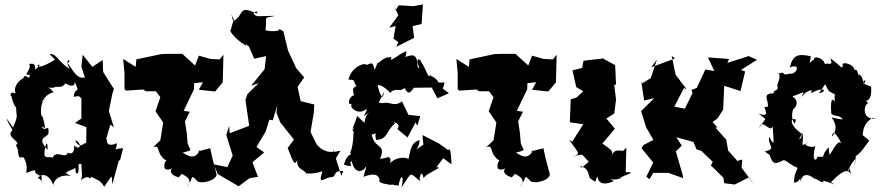

<svg xmlns="http://www.w3.org/2000/svg" viewBox="-20 -810 4004 873"><path d="M231 -538C246 -551 176 -500 153 -508C141 -514 186 -529 136 -491C132 -472 158 -530 113 -519C126 -491 77 -466 116 -470C113 -436 95 -484 86 -454C48 -436 35 -386 62 -380C18 -406 28 -363 32 -375C35 -340 67 -289 53 -349C51 -267 68 -297 39 -230L10 -272C21 -236 40 -224 35 -216C4 -186 82 -164 52 -151C76 -93 97 -95 60 -142C64 -67 76 -106 89 -92C122 -27 73 -13 124 -33C159 -42 115 -27 170 -8C163 29 198 31 152 -2C184 -32 212 0 225 37C217 40 225 -23 304 -10C265 -27 277 -24 323 -46C321 -13 342 -5 337 -63C370 -65 372 -86 352 -87C345 -49 361 -7 346 10C394 -25 386 18 394 -6C420 7 435 7 454 39C500 -28 484 -12 491 27L520 -79L526 -82L540 -136C490 -136 507 -112 512 -159C448 -131 472 -194 462 -176L482 -244L498 -230L475 -306L491 -384L498 -406L497 -407L449 -483L447 -537L400 -506L356 -561L350 -507L366 -458C323 -446 302 -514 285 -523C318 -539 264 -549 298 -497C249 -522 235 -572 206 -563ZM338 -373 350 -363V-271L321 -251L373 -232L372 -161C352 -154 343 -133 321 -171C349 -170 352 -117 317 -149C321 -84 269 -128 289 -116C275 -82 237 -135 217 -89C222 -105 187 -84 182 -106C181 -143 198 -188 196 -128C148 -184 185 -181 200 -201C206 -258 182 -201 170 -236L185 -227C183 -253 166 -310 170 -274C152 -356 207 -376 170 -345C174 -354 194 -387 224 -390C199 -424 181 -410 223 -411C243 -423 256 -403 278 -431C309 -411 323 -422 319 -440C348 -375 322 -423 315 -370Z M849 10C854 -27 874 19 885 17C904 24 963 10 965 -17L945 -93L936 -136C882 -124 866 -113 889 -128C861 -70 822 -115 809 -115C863 -131 844 -122 833 -159L829 -206L821 -258L843 -302L815 -306L862 -404L863 -432L903 -436L884 -402L958 -394L993 -436V-442L996 -561L979 -540L937 -542L884 -557L867 -512L809 -565H747L713 -564L600 -540L597 -506L540 -542L546 -479V-405L553 -398L631 -403L644 -395H744L681 -405L709 -368L687 -304L722 -253L709 -172L676 -141C712 -153 687 -115 731 -83C746 -85 725 -78 727 -52C728 -29 765 -40 779 -57C729 -28 778 -6 790 -5C779 12 825 -36 803 -22C807 -17 867 3 829 38Z M1032 -744 1043 -722 1029 -674C1019 -675 1044 -635 1099 -602C1093 -675 1070 -601 1131 -594C1107 -598 1140 -638 1102 -621L1136 -543L1190 -555L1183 -495L1122 -420L1156 -432L1105 -382L1096 -356L1113 -238L1024 -204L1022 -238L1009 -196L1038 -103L1014 -50L951 -63L971 -18L1065 37L1115 0L1153 -6L1128 -72L1130 -74L1181 -117L1146 -142L1188 -212L1205 -266L1220 -263L1241 -331L1237 -298L1254 -254L1320 -171V-180L1288 -137C1317 -60 1321 -60 1331 -82C1330 -28 1368 -50 1381 -3C1372 -42 1360 -5 1446 -31C1423 41 1454 -6 1493 -5C1511 -18 1495 -32 1541 -33L1532 -11L1494 -131L1499 -76L1528 -125C1508 -121 1459 -104 1419 -155L1392 -210C1397 -239 1402 -268 1407 -298L1409 -335L1347 -350L1333 -415L1363 -458L1326 -501L1321 -513L1290 -579L1268 -669L1242 -681C1272 -667 1204 -665 1187 -673C1197 -744 1171 -723 1231 -738C1146 -738 1150 -730 1133 -748C1147 -767 1157 -752 1145 -749C1059 -791 1092 -738 1040 -714Z M1787 -223 1833 -185 1870 -254 1877 -237 1891 -282 1837 -288 1808 -349C1768 -321 1758 -350 1720 -341C1688 -342 1709 -345 1725 -393C1723 -352 1710 -368 1696 -425C1688 -412 1701 -445 1755 -387C1763 -406 1797 -401 1801 -400C1841 -423 1854 -404 1806 -440C1834 -372 1841 -383 1862 -411L1943 -412L1969 -363L2021 -386C1980 -421 1995 -391 2001 -435C1949 -433 1997 -436 1935 -468C1928 -449 1916 -499 1896 -527C1892 -544 1864 -552 1887 -502C1869 -496 1889 -546 1859 -558C1801 -559 1824 -515 1828 -577C1792 -566 1747 -518 1760 -550C1720 -553 1702 -518 1697 -525C1684 -490 1677 -482 1683 -491C1675 -542 1661 -514 1643 -515C1650 -525 1583 -518 1564 -448C1596 -446 1582 -450 1597 -425C1613 -409 1572 -428 1590 -377C1564 -371 1556 -324 1584 -340C1558 -330 1607 -279 1647 -315C1651 -300 1612 -261 1658 -300C1617 -256 1664 -228 1604 -283C1587 -224 1566 -219 1608 -197C1581 -240 1576 -213 1587 -231C1590 -206 1584 -131 1572 -118C1584 -96 1561 -124 1544 -61C1601 -45 1560 -65 1579 -78C1593 -13 1634 -30 1643 -52C1648 -46 1642 -48 1633 -6C1662 -17 1699 -27 1706 8C1692 25 1761 30 1757 31C1766 23 1798 46 1794 24C1805 -25 1819 -5 1805 43C1858 -34 1837 -27 1895 17C1877 5 1900 -48 1905 -1C1930 -20 1893 0 1973 -45C1981 -65 1937 -17 1997 -93C1983 -97 1980 -103 2033 -63C2030 -118 2029 -137 2017 -128L1975 -158L1901 -196L1905 -152C1841 -112 1891 -131 1887 -173C1837 -159 1847 -99 1833 -78C1852 -93 1793 -106 1752 -68C1767 -103 1729 -90 1759 -101C1713 -82 1699 -90 1709 -90C1736 -159 1684 -130 1670 -198C1716 -207 1677 -225 1690 -174C1744 -174 1736 -219 1777 -249C1755 -260 1796 -253 1792 -233ZM1773 -782 1791 -740 1750 -684 1779 -692 1769 -634 1791 -619 1782 -597 1863 -638 1856 -691 1897 -701 1903 -790 1860 -782 1793 -786 1779 -764Z M2364 10C2369 -27 2389 19 2400 17C2419 24 2478 10 2480 -17L2460 -93L2451 -136C2397 -124 2381 -113 2404 -128C2376 -70 2337 -115 2324 -115C2378 -131 2359 -122 2348 -159L2344 -206L2336 -258L2358 -302L2330 -306L2377 -404L2378 -432L2418 -436L2399 -402L2473 -394L2508 -436V-442L2511 -561L2494 -540L2452 -542L2399 -557L2382 -512L2324 -565H2262L2228 -564L2115 -540L2112 -506L2055 -542L2061 -479V-405L2068 -398L2146 -403L2159 -395H2259L2196 -405L2224 -368L2202 -304L2237 -253L2224 -172L2191 -141C2227 -153 2202 -115 2246 -83C2261 -85 2240 -78 2242 -52C2243 -29 2280 -40 2294 -57C2244 -28 2293 -6 2305 -5C2294 12 2340 -36 2318 -22C2322 -17 2382 3 2344 38Z M2755 5C2810 13 2816 -22 2798 4C2798 -10 2863 -21 2844 -27H2825L2828 -139L2786 -96L2821 -122C2759 -136 2773 -109 2747 -83C2778 -120 2765 -125 2719 -157L2776 -225C2763 -240 2750 -256 2737 -271L2773 -294L2781 -357L2773 -424L2781 -426L2777 -514L2719 -545H2731L2633 -534L2627 -501L2583 -490L2600 -414L2632 -395L2602 -367L2575 -358L2571 -254L2632 -245L2582 -166L2568 -174C2608 -115 2628 -110 2579 -96C2642 -113 2618 -112 2657 -75C2607 -30 2633 -53 2609 -61C2638 -44 2650 -53 2661 -1C2702 30 2680 9 2698 -8C2696 10 2712 41 2771 13Z M3120 -195 3147 -131 3169 -124 3221 -74 3212 -58 3269 -2 3273 23 3321 29 3386 -4 3414 35 3352 -47 3355 -85 3333 -78 3291 -125 3282 -175 3234 -229 3241 -232 3220 -255 3242 -271 3268 -311 3273 -420 3347 -396 3368 -485 3349 -492 3422 -538 3384 -555 3287 -524 3295 -542 3199 -549 3228 -487 3187 -494 3148 -410 3124 -401 3129 -387 3094 -316 3046 -325 3090 -410 3103 -403 3052 -470 3034 -556 3049 -544 2941 -504 2967 -539 2939 -455 2895 -428V-442L2909 -353L2955 -364L2895 -305L2918 -231L2951 -174L2905 -150L2897 -136L2950 -71L2919 -7L2933 5L2950 -24H3019L3086 0L3085 -11L3053 -122L3080 -148L3055 -186L3135 -164Z M3460 -269 3432 -229C3446 -276 3483 -200 3493 -237C3498 -164 3504 -136 3477 -189C3470 -143 3515 -136 3457 -121C3518 -79 3496 -102 3476 -118C3494 -48 3511 -69 3544 -82C3558 -79 3581 -55 3607 -47C3578 12 3601 23 3582 19C3622 29 3621 -29 3618 17C3630 -19 3649 -25 3687 5C3677 -9 3730 35 3723 11C3780 29 3791 36 3758 19C3827 -54 3846 -36 3853 -4C3833 -71 3858 -49 3832 -29C3868 -98 3881 -102 3862 -53C3871 -85 3870 -78 3871 -101C3901 -114 3932 -182 3933 -163C3919 -183 3953 -155 3902 -196C3905 -226 3912 -253 3947 -274L3964 -271C3895 -262 3907 -339 3929 -341C3898 -364 3946 -330 3941 -412C3944 -424 3878 -425 3916 -447C3898 -392 3917 -461 3883 -473C3882 -431 3886 -507 3865 -491C3865 -519 3799 -536 3813 -509C3800 -498 3816 -501 3755 -545C3778 -491 3720 -550 3727 -495C3749 -543 3676 -562 3681 -539C3657 -530 3659 -499 3667 -554C3609 -567 3585 -561 3571 -503C3621 -526 3607 -471 3570 -475C3527 -463 3556 -487 3526 -477C3494 -484 3545 -493 3514 -424C3518 -399 3518 -408 3497 -393C3512 -375 3447 -403 3470 -347C3471 -321 3479 -326 3456 -323C3457 -312 3483 -273 3429 -294ZM3793 -269 3762 -276C3761 -272 3801 -234 3762 -188C3765 -228 3796 -188 3814 -136C3800 -185 3786 -162 3749 -100C3760 -114 3751 -80 3748 -141C3703 -92 3745 -97 3696 -97C3694 -77 3668 -71 3687 -146C3671 -134 3619 -154 3654 -162C3613 -143 3634 -144 3631 -206C3624 -174 3599 -162 3628 -200C3561 -246 3577 -278 3599 -266L3594 -248C3572 -271 3585 -319 3590 -316C3568 -297 3633 -339 3583 -372C3627 -386 3646 -404 3624 -371C3638 -375 3631 -397 3690 -403C3698 -413 3682 -460 3668 -386C3726 -420 3746 -394 3703 -386C3746 -441 3722 -434 3749 -396C3790 -369 3770 -400 3776 -347C3766 -364 3754 -365 3760 -292C3779 -277 3795 -290 3812 -267Z"/></svg>

Font: Asimov Aggro
Style: Condensed
Weight: 500
Designer: Google
Version: Version 2.000980; 2014